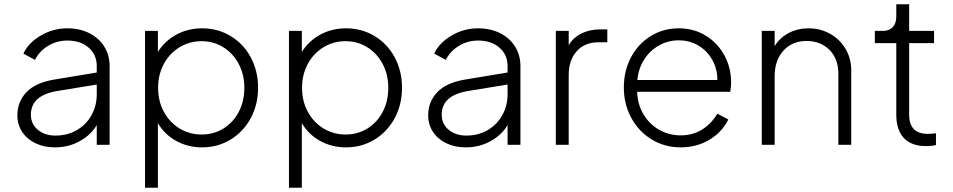

<svg xmlns="http://www.w3.org/2000/svg" viewBox="-20 -675 4444 895"><path d="M61 -138Q61 -200 102.5 -244.5Q144 -289 232 -304L431 -337V-367Q431 -420 393 -453Q355 -486 294 -486Q245 -486 204.5 -461.5Q164 -437 143 -396L89 -425Q112 -475 169.5 -509Q227 -543 294 -543Q351 -543 396 -520.5Q441 -498 466 -458Q491 -418 491 -367V0H431V-92Q405 -47 352.5 -17.5Q300 12 235 12Q186 12 146 -7Q106 -26 83.5 -60Q61 -94 61 -138ZM239 -43Q295 -43 339 -69Q383 -95 407 -139Q431 -183 431 -235V-281L248 -251Q124 -231 124 -140Q124 -97 156.5 -70Q189 -43 239 -43Z M656 -531H716V-433Q748 -484 802 -513.5Q856 -543 922 -543Q995 -543 1055 -507Q1115 -471 1149 -407.5Q1183 -344 1183 -266Q1183 -188 1149 -124.5Q1115 -61 1055 -24.5Q995 12 922 12Q856 12 801.5 -18Q747 -48 716 -101V200H656ZM920 -48Q977 -48 1022.5 -76.5Q1068 -105 1093.5 -154.5Q1119 -204 1119 -266Q1119 -327 1093 -376.5Q1067 -426 1021.5 -454.5Q976 -483 920 -483Q863 -483 816.5 -454.5Q770 -426 743.5 -376.5Q717 -327 717 -266Q717 -204 743.5 -154.5Q770 -105 816.5 -76.5Q863 -48 920 -48Z M1327 -531H1387V-433Q1419 -484 1473 -513.5Q1527 -543 1593 -543Q1666 -543 1726 -507Q1786 -471 1820 -407.5Q1854 -344 1854 -266Q1854 -188 1820 -124.5Q1786 -61 1726 -24.5Q1666 12 1593 12Q1527 12 1472.5 -18Q1418 -48 1387 -101V200H1327ZM1591 -48Q1648 -48 1693.5 -76.5Q1739 -105 1764.5 -154.5Q1790 -204 1790 -266Q1790 -327 1764 -376.5Q1738 -426 1692.5 -454.5Q1647 -483 1591 -483Q1534 -483 1487.5 -454.5Q1441 -426 1414.5 -376.5Q1388 -327 1388 -266Q1388 -204 1414.5 -154.5Q1441 -105 1487.5 -76.5Q1534 -48 1591 -48Z M1976 -138Q1976 -200 2017.5 -244.5Q2059 -289 2147 -304L2346 -337V-367Q2346 -420 2308 -453Q2270 -486 2209 -486Q2160 -486 2119.5 -461.5Q2079 -437 2058 -396L2004 -425Q2027 -475 2084.5 -509Q2142 -543 2209 -543Q2266 -543 2311 -520.5Q2356 -498 2381 -458Q2406 -418 2406 -367V0H2346V-92Q2320 -47 2267.5 -17.5Q2215 12 2150 12Q2101 12 2061 -7Q2021 -26 1998.5 -60Q1976 -94 1976 -138ZM2154 -43Q2210 -43 2254 -69Q2298 -95 2322 -139Q2346 -183 2346 -235V-281L2163 -251Q2039 -231 2039 -140Q2039 -97 2071.5 -70Q2104 -43 2154 -43Z M2571 -531H2631V-464Q2651 -499 2689.5 -518.5Q2728 -538 2777 -538H2811V-478H2770Q2706 -478 2668.5 -436.5Q2631 -395 2631 -325V0H2571Z M2888 -267Q2888 -345 2921.5 -408Q2955 -471 3013.5 -507Q3072 -543 3144 -543Q3215 -543 3270.5 -508.5Q3326 -474 3357 -416.5Q3388 -359 3388 -291Q3388 -268 3384 -247H2950Q2952 -188 2980 -141.5Q3008 -95 3053.5 -69.5Q3099 -44 3153 -44Q3209 -44 3252.5 -71Q3296 -98 3324 -145L3375 -118Q3347 -60 3287.5 -24Q3228 12 3153 12Q3079 12 3018.5 -24.5Q2958 -61 2923 -125Q2888 -189 2888 -267ZM3324 -302Q3324 -354 3300 -396.5Q3276 -439 3235 -463Q3194 -487 3144 -487Q3095 -487 3052.5 -463.5Q3010 -440 2983 -398Q2956 -356 2951 -302Z M3531 -531H3591V-460Q3615 -499 3656.5 -521Q3698 -543 3749 -543Q3803 -543 3848.5 -518Q3894 -493 3921 -448Q3948 -403 3948 -347V0H3888V-330Q3888 -401 3846.5 -442.5Q3805 -484 3740 -484Q3672 -484 3631.5 -438.5Q3591 -393 3591 -320V0H3531Z M4158 -141V-474H4058V-531H4096Q4125 -531 4141.5 -548.5Q4158 -566 4158 -598V-655H4218V-531H4334V-474H4218V-141Q4218 -51 4305 -51Q4328 -51 4343 -54V1Q4324 6 4296 6Q4229 6 4193.5 -31.5Q4158 -69 4158 -141Z"/></svg>

Font: Evergrow Sans
Style: Light
Weight: 300
Foundry: 10Web
Version: Version 1.000